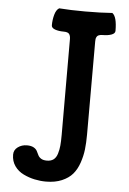

<svg xmlns="http://www.w3.org/2000/svg" viewBox="-54 -772 576 854"><g transform="rotate(5 233.5 -344.5)"><path d="M235.4 -171.4 234.9 -599.1Q234.9 -613.8 229 -621.8Q223.1 -629.9 204.1 -629.9Q181.6 -629.9 165.5 -635.7Q149.4 -641.6 149.4 -653.3Q149.4 -678.2 155.8 -700.9Q162.1 -723.6 175.3 -731.4Q225.1 -727.5 292 -727.5Q361.8 -727.5 412.6 -731.4Q433.6 -716.8 433.6 -653.3Q433.6 -641.6 417.5 -635.7Q401.4 -629.9 378.9 -629.9Q368.2 -629.9 361.3 -627.2Q354.5 -624.5 351.8 -619.1Q349.1 -613.8 348.4 -609.6Q347.7 -605.5 347.7 -598.1V-183.1Q347.7 -146 344.2 -116.2Q340.8 -86.4 330.3 -55.9Q319.8 -25.4 302.2 -4.9Q284.7 15.6 254.4 28.6Q224.1 41.5 183.6 41.5Q158.2 41.5 132.8 36.1Q107.4 30.8 83 19Q58.6 7.3 43.2 -14.4Q27.8 -36.1 27.8 -65.4Q27.8 -86.4 45.4 -99.1Q63 -111.8 85.9 -111.8Q104.5 -111.8 115.5 -105.7Q126.5 -99.6 131.1 -90.8Q135.7 -82 139.9 -73Q144 -64 153.6 -57.9Q163.1 -51.8 179.7 -51.8Q197.8 -51.8 209.2 -60.3Q220.7 -68.8 226.3 -86.7Q231.9 -104.5 233.6 -123.3Q235.4 -142.1 235.4 -171.4Z"/></g></svg>

Font: Coustard
Style: Regular
Weight: 400
Foundry: vernon adams
Version: Version 1.000